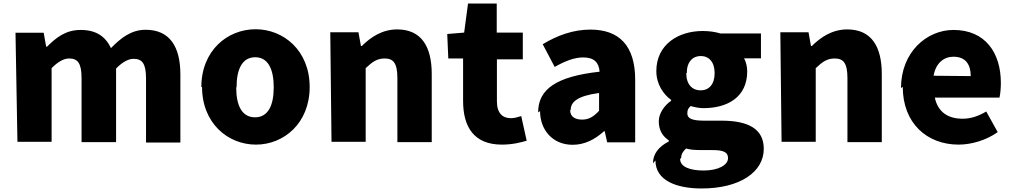

<svg xmlns="http://www.w3.org/2000/svg" viewBox="-20 -755 5756 1090"><path d="M79 50H273V-368C310 -406 344 -423 372 -423C421 -423 443 -397 443 -311V52H639V-366C676 -404 710 -421 738 -421C787 -421 809 -395 809 -309V54H1004V-333C1004 -489 944 -586 807 -586C723 -586 664 -537 610 -482C578 -549 525 -585 438 -585C353 -585 299 -542 247 -490H242L228 -569H68Z M1127 -262C1127 -55 1274 66 1433 66C1591 66 1738 -55 1738 -261C1738 -468 1590 -589 1431 -589C1271 -589 1123 -468 1123 -260ZM1323 -260C1323 -364 1356 -430 1429 -430C1501 -430 1534 -364 1534 -259C1534 -155 1501 -89 1428 -89C1354 -89 1321 -155 1321 -258Z M1862 50H2056V-368C2094 -404 2120 -423 2164 -423C2213 -423 2236 -397 2236 -311V52H2431V-335C2431 -491 2372 -588 2235 -588C2150 -588 2086 -545 2034 -494H2029L2015 -572H1855Z M2525 -423H2609V-182C2609 -33 2672 66 2829 66C2892 66 2937 53 2970 44L2939 -96C2923 -91 2901 -84 2881 -84C2834 -84 2801 -111 2801 -180V-418H2948V-570H2800V-735H2637L2615 -570L2519 -562Z M3046 -124C3046 -19 3116 67 3231 67C3300 67 3358 36 3409 -10H3413L3427 53H3586V-302C3586 -497 3494 -587 3332 -587C3234 -587 3144 -554 3061 -504L3129 -375C3191 -410 3242 -429 3291 -429C3354 -429 3380 -399 3384 -348C3139 -321 3035 -249 3035 -117ZM3220 -132C3220 -176 3259 -211 3381 -227V-126C3352 -95 3325 -76 3285 -76C3244 -76 3217 -93 3217 -129Z M3701 156C3701 269 3819 315 3963 315C4180 315 4316 222 4316 90C4316 -23 4229 -70 4075 -70H3976C3908 -70 3882 -83 3882 -111C3882 -131 3887 -140 3901 -153C3928 -145 3953 -141 3973 -141C4111 -141 4222 -204 4222 -350C4222 -379 4214 -407 4204 -424H4300V-565H4070C4041 -574 4006 -579 3969 -579C3833 -579 3706 -504 3706 -351C3706 -278 3746 -219 3790 -188V-183C3749 -154 3720 -110 3720 -66C3720 -13 3744 20 3777 42V48C3718 78 3687 120 3687 172ZM3847 142C3847 122 3856 105 3875 88C3894 94 3918 97 3963 97H4022C4080 97 4113 105 4113 143C4113 183 4056 213 3975 213C3894 213 3841 191 3841 147ZM3879 -341C3879 -404 3913 -437 3958 -437C4004 -437 4037 -404 4037 -340C4037 -275 4004 -242 3957 -242C3911 -242 3876 -275 3876 -339Z M4417 50H4611V-368C4649 -404 4675 -423 4719 -423C4768 -423 4791 -397 4791 -311V52H4986V-335C4986 -491 4927 -588 4790 -588C4705 -588 4641 -545 4589 -494H4584L4570 -572H4410Z M5105 -262C5105 -55 5243 66 5422 66C5495 66 5580 41 5644 -5L5579 -122C5533 -95 5491 -81 5445 -81C5365 -81 5305 -116 5287 -201H5654C5658 -215 5662 -250 5662 -284C5662 -455 5574 -585 5393 -585C5241 -585 5095 -459 5095 -255ZM5280 -325C5293 -399 5340 -433 5393 -433C5464 -433 5491 -386 5491 -323Z"/></svg>

Font: GenEiGothic-pro-Heavy
Style: Bold
Weight: 900
Designer: Ryoko NISHIZUKA (kana & ideographs); Paul D. Hunt (Latin, Greek & Cyrillic); Wenlong ZHANG (bopomofo); Sandoll Communica
Foundry: Adobe Systems Incorporated; o_tamon
Version: Version 1.000.140830